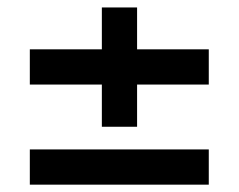

<svg xmlns="http://www.w3.org/2000/svg" viewBox="-20 -560 640 515"><path d="M253.2 -220V-333.2H60V-427.7H253.2V-540H347.7V-427.7H540V-333.2H347.7V-220ZM60 -64.7V-159.2H540V-64.7Z"/></svg>

Font: Manrope
Style: Regular
Weight: 400
Designer: Mikhail Sharanda
Foundry: Mikhail Sharanda
Version: Version 4.503